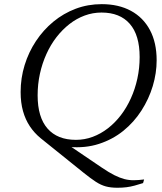

<svg xmlns="http://www.w3.org/2000/svg" viewBox="-20 -705 782 926"><path d="M383 128 176 -38.5Q145.5 -63.5 124 -95.8Q102.5 -128 91 -169Q79.5 -210 79.5 -261Q79.5 -328.5 98.8 -391Q118 -453.5 153.5 -507Q189 -560.5 237.5 -600.5Q286 -640.5 345 -662.8Q404 -685 470.5 -685Q552 -685 611.5 -652.8Q671 -620.5 703.2 -560Q735.5 -499.5 735.5 -414Q735.5 -352.5 716.8 -290Q698 -227.5 662.2 -171.8Q626.5 -116 575 -74.2Q523.5 -32.5 457.2 -11Q391 10.5 312.5 3.5L290.5 -19L470.5 103Q505 126.5 531.5 139.8Q558 153 580.5 158.8Q603 164.5 625.8 164.2Q648.5 164 675 160.5L670 178Q648.5 185 629 190.2Q609.5 195.5 589.8 198Q570 200.5 546 200.5Q514 200.5 490.2 194Q466.5 187.5 442.2 171.8Q418 156 383 128ZM161.5 -245Q161.5 -139.5 209.2 -85Q257 -30.5 346 -30.5Q388 -30.5 427 -45Q466 -59.5 500.5 -86.2Q535 -113 563 -149.5Q591 -186 611.2 -230.8Q631.5 -275.5 642.5 -326Q653.5 -376.5 653.5 -430Q653.5 -535.5 606 -590Q558.5 -644.5 469.5 -644.5Q427.5 -644.5 388.2 -630Q349 -615.5 314.8 -588.8Q280.5 -562 252.2 -525.5Q224 -489 203.8 -444.2Q183.5 -399.5 172.5 -349.2Q161.5 -299 161.5 -245Z"/></svg>

Font: Newsreader 24pt
Style: Italic
Weight: 400
Italic angle: -17°
Designer: Hugues Gentile
Foundry: Production Type
Version: Version 1.003